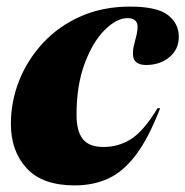

<svg xmlns="http://www.w3.org/2000/svg" viewBox="-20 -547 562 582"><path d="M366.5 -492Q333.5 -492 297.5 -456.2Q261.5 -420.5 236.8 -354.8Q212 -289 212 -198.5Q212 -149.5 231 -125.5Q250 -101.5 293.5 -101.5Q340.5 -101.5 378.8 -126.5Q417 -151.5 457.5 -219H465.5Q430.5 -128.5 392 -77.5Q353.5 -26.5 308.2 -5.8Q263 15 206.5 15Q108.5 15 60.8 -37Q13 -89 13 -171Q13 -239.5 38.2 -303Q63.5 -366.5 110.8 -417.2Q158 -468 224.8 -497.5Q291.5 -527 374 -527Q456.5 -527 489.2 -501.2Q522 -475.5 522 -436Q522 -397 493.2 -373.5Q464.5 -350 423 -350Q395 -350 386.5 -366.8Q378 -383.5 389.5 -423.5Q401 -463.5 394.8 -477.8Q388.5 -492 366.5 -492Z"/></svg>

Font: Newsreader Display ExtraBold
Style: Italic
Weight: 800
Italic angle: -17°
Designer: Hugues Gentile
Foundry: Production Type
Version: Version 1.001